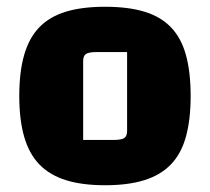

<svg xmlns="http://www.w3.org/2000/svg" viewBox="-20 -534 621 568"><path d="M291 14Q223 14 175 -1Q127 -16 96.5 -47.5Q66 -79 51.5 -129.5Q37 -180 37 -250Q37 -321 51.5 -371.5Q66 -422 96.5 -453.5Q127 -485 175 -499.5Q223 -514 291 -514Q359 -514 407 -499.5Q455 -485 485.5 -453.5Q516 -422 530 -371.5Q544 -321 544 -250Q544 -180 530 -129.5Q516 -79 485.5 -47.5Q455 -16 407 -1Q359 14 291 14ZM226 -120H315Q339 -120 347.5 -125.5Q356 -131 356 -147V-380H267Q243 -380 234.5 -374.5Q226 -369 226 -353Z"/></svg>

Font: Changa
Style: Bold
Weight: 700
Designer: Eduardo Rodriguez Tunni
Foundry: Eduardo Rodriguez Tunni
Version: Version 3.002; ttfautohint (v1.8.2)